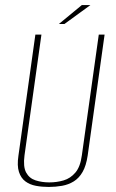

<svg xmlns="http://www.w3.org/2000/svg" viewBox="-20 -728 458 760"><path d="M173 12Q146 12 122 7.5Q98 3 80.5 -10Q63 -23 55 -47.5Q47 -72 53 -112L120 -591H144L77 -113Q71 -68 83.5 -45Q96 -22 121 -14Q146 -6 175 -6Q205 -6 232 -14Q259 -22 278.5 -45Q298 -68 304 -113L371 -591H394L327 -112Q321 -72 307 -47.5Q293 -23 272 -10Q251 3 225.5 7.5Q200 12 173 12ZM213 -633 304 -708H338L235 -633Z"/></svg>

Font: Alumni Sans Thin
Style: Italic
Weight: 100
Italic angle: -8°
Designer: Robert E. Leuschke
Foundry: Robert E. Leuschke
Version: Version 1.016